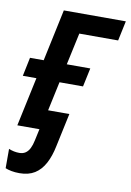

<svg xmlns="http://www.w3.org/2000/svg" viewBox="-93 -594 584 856"><g transform="rotate(10 199.0 -166.5)"><path d="M56.2 208.5Q36.1 208.5 19.8 205.3Q3.4 202.1 -7.8 197.3V109.9Q3.9 114.7 15.9 117.2Q27.8 119.6 40 119.6Q56.6 119.6 68.1 111.8Q79.6 104 87.2 88.9Q94.7 73.7 99.1 52.2L110.4 0H10.3L57.6 -221.7H-3.9L13.7 -306.2H75.7L125.5 -540.5H406.2L387.2 -450.7H211.4L180.2 -306.2H286.6L268.6 -221.7H162.1L133.8 -89.8H230L197.8 61Q188.5 107.4 170.7 140.6Q152.8 173.8 125 191.2Q97.2 208.5 56.2 208.5Z"/></g></svg>

Font: Open Sans SemiCondensed SemiBold
Style: Italic
Weight: 600
Width: 4
Italic angle: -12°
Designer: Monotype Design Team
Foundry: Monotype Imaging Inc.
Version: Version 3.000